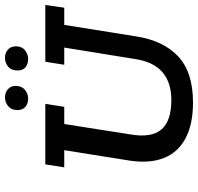

<svg xmlns="http://www.w3.org/2000/svg" viewBox="-32 -753 795 771"><g transform="rotate(-90 365.5 -367.5)"><path d="M339 10Q252 10 195.5 -20Q139 -50 116.5 -107Q94 -164 106 -244L148 -507H79L91 -583H334L322 -507H253L211 -240Q197 -157 231 -117Q265 -77 349 -77Q420 -77 461.5 -113Q503 -149 514 -223L560 -507H491L503 -583H731L720 -507H651L605 -219Q588 -109 524.5 -49.5Q461 10 339 10ZM355 -652Q335 -652 322 -663Q309 -674 309 -695Q309 -719 324.5 -732Q340 -745 360 -745Q379 -745 392.5 -733.5Q406 -722 406 -702Q406 -678 390.5 -665Q375 -652 355 -652ZM514 -652Q494 -652 481 -662.5Q468 -673 468 -694Q468 -720 483.5 -732.5Q499 -745 519 -745Q538 -745 551.5 -733.5Q565 -722 565 -701Q565 -677 549 -664.5Q533 -652 514 -652Z"/></g></svg>

Font: Rokkitt Medium
Style: Italic
Weight: 500
Italic angle: -9°
Designer: Vernon Adams
Foundry: Vernon Adams
Version: Version 3.103